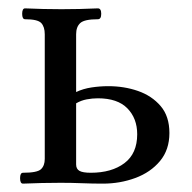

<svg xmlns="http://www.w3.org/2000/svg" viewBox="-20 -437 459 459"><path d="M35 2Q28 2 28 -11Q28 -24 35 -24Q69 -24 78 -32.5Q87 -41 87 -57V-355Q87 -373 78.5 -382Q70 -391 40 -391Q33 -391 33 -404Q33 -417 40 -417Q62 -416 83.5 -415.5Q105 -415 127 -415Q149 -415 170.5 -415.5Q192 -416 214 -417Q222 -417 222 -404Q222 -391 214 -391Q182 -391 172 -382Q162 -373 162 -355V-217Q179 -225 199 -228Q219 -231 239 -231Q277 -231 310 -219.5Q343 -208 364 -183.5Q385 -159 385 -119Q385 -79 362.5 -52Q340 -25 303.5 -11.5Q267 2 226 2Q201 2 176 1Q151 0 125 0Q103 0 80.5 0.5Q58 1 35 2ZM197 -24Q247 -24 277.5 -47Q308 -70 308 -116Q308 -154 284.5 -178Q261 -202 214 -202Q201 -202 187.5 -199.5Q174 -197 162 -190V-44Q162 -33 170 -28.5Q178 -24 197 -24Z"/></svg>

Font: Junicode
Style: Regular
Weight: 400
Designer: Peter S. Baker
Version: Version 2.100; ttfautohint (v1.8.4)